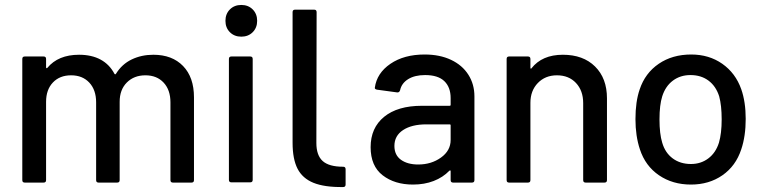

<svg xmlns="http://www.w3.org/2000/svg" viewBox="-20 -737 3086 775"><path d="M763 -344V-10Q763 0 753 0H678Q668 0 668 -10V-324Q668 -374 640.5 -403.5Q613 -433 567 -433Q521 -433 492 -404Q463 -375 463 -326V-10Q463 0 453 0H378Q368 0 368 -10V-324Q368 -374 340.5 -403.5Q313 -433 267 -433Q221 -433 193.5 -404Q166 -375 166 -326V-10Q166 0 156 0H80Q70 0 70 -10V-499Q70 -509 80 -509H156Q166 -509 166 -499V-465Q166 -463 167.5 -462Q169 -461 171 -463Q215 -516 299 -516Q350 -516 386 -496.5Q422 -477 442 -439Q445 -435 448 -439Q472 -478 511.5 -497Q551 -516 599 -516Q675 -516 719 -470.5Q763 -425 763 -344Z M890 -653Q890 -681 908 -699Q926 -717 954 -717Q982 -717 1000 -699Q1018 -681 1018 -653Q1018 -625 1000 -607Q982 -589 954 -589Q926 -589 908 -607Q890 -625 890 -653ZM904 -11V-499Q904 -509 914 -509H990Q1000 -509 1000 -499V-11Q1000 -1 990 -1H914Q904 -1 904 -11Z M1365 18Q1290 19 1245.5 1Q1201 -17 1181 -56Q1161 -95 1161 -161V-688Q1161 -698 1171 -698H1248Q1258 -698 1258 -688L1257 -160Q1257 -110 1282.5 -87Q1308 -64 1365 -64Q1375 -64 1375 -54V8Q1375 18 1365 18Z M1895 -348V-10Q1895 0 1885 0H1809Q1799 0 1799 -10V-46Q1799 -51 1794 -48Q1768 -21 1730.5 -6.5Q1693 8 1647 8Q1573 8 1524.5 -29.5Q1476 -67 1476 -143Q1476 -221 1530.5 -265.5Q1585 -310 1683 -310H1795Q1799 -310 1799 -314V-341Q1799 -385 1773.5 -409.5Q1748 -434 1696 -434Q1654 -434 1627.5 -417.5Q1601 -401 1595 -373Q1592 -363 1583 -364L1502 -375Q1492 -377 1493 -383Q1501 -442 1556 -479.5Q1611 -517 1694 -517Q1755 -517 1800.5 -495.5Q1846 -474 1870.5 -435.5Q1895 -397 1895 -348ZM1799 -172V-231Q1799 -235 1795 -235H1701Q1642 -235 1607 -212Q1572 -189 1572 -148Q1572 -111 1598.5 -92Q1625 -73 1668 -73Q1721 -73 1760 -101Q1799 -129 1799 -172Z M2430 -340V-10Q2430 0 2420 0H2344Q2334 0 2334 -10V-321Q2334 -371 2305 -402Q2276 -433 2228 -433Q2181 -433 2151 -402Q2121 -371 2121 -322V-10Q2121 0 2111 0H2035Q2025 0 2025 -10V-499Q2025 -509 2035 -509H2111Q2121 -509 2121 -499V-463Q2121 -461 2122.5 -460Q2124 -459 2125 -461Q2168 -516 2252 -516Q2334 -516 2382 -468.5Q2430 -421 2430 -340Z M2563 -134Q2545 -188 2545 -256Q2545 -327 2562 -376Q2584 -442 2639 -479.5Q2694 -517 2770 -517Q2842 -517 2895.5 -479.5Q2949 -442 2972 -377Q2990 -326 2990 -257Q2990 -187 2972 -134Q2950 -67 2896 -29.5Q2842 8 2769 8Q2695 8 2640 -29.5Q2585 -67 2563 -134ZM2882 -161Q2893 -199 2893 -255Q2893 -311 2883 -348Q2870 -389 2840 -411.5Q2810 -434 2767 -434Q2726 -434 2696 -411.5Q2666 -389 2653 -348Q2642 -313 2642 -255Q2642 -197 2653 -161Q2665 -120 2695.5 -97.5Q2726 -75 2769 -75Q2809 -75 2839 -97.5Q2869 -120 2882 -161Z"/></svg>

Font: Amber EN Medium
Style: Regular
Weight: 500
Designer: Jeremy Tribby
Foundry: Tribby Type Co.
Version: Version 1.403 November 24, 2021